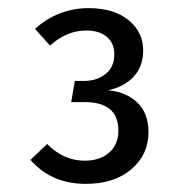

<svg xmlns="http://www.w3.org/2000/svg" viewBox="-20 -765 440 472"><path d="M198 -745Q260 -745 296 -715.5Q332 -686 332 -641Q332 -602 309 -577Q286 -552 246 -543Q290 -539 317.5 -513Q345 -487 345 -440Q345 -385 303 -349Q261 -313 191 -313Q106 -313 55 -372L96 -411Q136 -370 188 -370Q226 -370 248.5 -390Q271 -410 271 -444Q271 -514 188 -514H155L164 -566H186Q218 -566 239.5 -583Q261 -600 261 -632Q261 -659 242.5 -674.5Q224 -690 192 -690Q144 -690 103 -653L66 -694Q123 -745 198 -745Z"/></svg>

Font: FiraSans
Style: Regular
Weight: 350
Designer: Carrois Corporate & Edenspiekermann AG
Foundry: Carrois Corporate GbR & Edenspiekermann AG
Version: Version 3.106;PS 003.106;hotconv 1.0.70;makeotf.lib2.5.58329